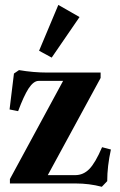

<svg xmlns="http://www.w3.org/2000/svg" viewBox="-20 -731 479 765"><path d="M186 -501.5 135.7 -528.8 212.4 -711.4 296.9 -663.1ZM385.7 13.2Q335.4 0 281.7 0H19.5V-17.6L231.4 -408.7H133.8Q113.8 -408.7 93.8 -378.4Q74.7 -348.6 52.2 -288.1L18.1 -294.9L35.6 -438L55.7 -451.7Q112.8 -441.9 168.5 -441.9H380.9V-420.4L170.4 -33.2H279.8Q312 -33.2 335.9 -57.6Q359.9 -82 386.7 -144.5L421.9 -135.3Q407.2 -68.4 407.2 -9.3Z"/></svg>

Font: Elstob 10pt
Style: Bold
Weight: 700
Designer: Peter S. Baker
Version: Version 1.015